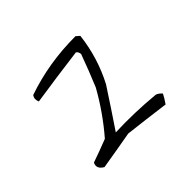

<svg xmlns="http://www.w3.org/2000/svg" viewBox="-101 -589 703 703"><g transform="rotate(-45 250.0 -238.0)"><path d="M89.8 -402.3Q212.9 -445.3 351.6 -445.3L365.2 -433.6Q353.5 -332 306.6 -242.2Q255.9 -164.1 207 -91.8Q304.7 -95.7 408.2 -85.9Q419.9 -82 429.7 -70.3Q421.9 -54.7 408.2 -35.2Q320.3 -46.9 236.3 -56.6Q160.2 -43 87.9 -31.2Q60.5 -46.9 72.3 -70.3Q117.2 -85.9 162.1 -103.5Q224.6 -175.8 271.5 -259.8Q296.9 -320.3 320.3 -384.8Q318.4 -398.4 310.5 -402.3Q189.5 -386.7 87.9 -371.1Q80.1 -388.7 89.8 -402.3Z"/></g></svg>

Font: BoLeHuaiShuti
Style: Regular
Weight: 400
Designer: Aston.linsen@gmail.com
Foundry: BoLe
Version: Version 1.00 June 15, 2016, initial release